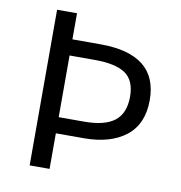

<svg xmlns="http://www.w3.org/2000/svg" viewBox="-76 -726 751 797"><g transform="rotate(10 300.0 -328.0)"><path d="M101 0V-656H185V-546H303Q545 -546 545 -353Q545 -252 480 -201Q415 -150 303 -150H185V0ZM185 -218H292Q379 -218 420.5 -250.5Q462 -283 462 -353Q462 -421 421 -449.5Q380 -478 292 -478H185Z"/></g></svg>

Font: TypoPRO Source Code Pro
Style: Regular
Weight: 400
Monospace: yes
Designer: Paul D. Hunt, Teo Tuominen
Foundry: Adobe Systems Incorporated
Version: Version 2.010;PS 1.0;hotconv 1.0.84;makeotf.lib2.5.63406